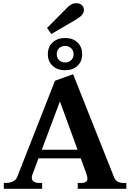

<svg xmlns="http://www.w3.org/2000/svg" viewBox="-20 -1188 820 1208"><path d="M303 -974 276 -1012 398 -1135Q427 -1168 459 -1168Q483 -1168 495.5 -1155Q508 -1142 508 -1125Q508 -1109 496 -1094.5Q484 -1080 460 -1066ZM497 -847Q497 -802 467.5 -774Q438 -746 390 -746Q341 -746 311 -774Q281 -802 281 -847Q281 -893 311 -921Q341 -949 390 -949Q438 -949 467.5 -921Q497 -893 497 -847ZM443 -847Q443 -870 427.5 -884.5Q412 -899 390 -899Q367 -899 352 -885Q337 -871 337 -847Q337 -824 352 -809.5Q367 -795 390 -795Q412 -795 427.5 -809.5Q443 -824 443 -847ZM775 -37V0H469V-37H489Q511 -37 520.5 -43.5Q530 -50 530 -64Q530 -78 523 -96L488 -192H222L183 -87Q180 -78 180 -70Q180 -54 193 -45.5Q206 -37 224 -37H245V0H4V-37H20Q41 -37 61 -46.5Q81 -56 88 -74L326 -680L440 -721L698 -72Q705 -54 720.5 -45.5Q736 -37 754 -37ZM468 -246 357 -550 243 -246Z"/></svg>

Font: Taviraj SemiBold
Style: Regular
Weight: 600
Designer: Katatrad Team
Foundry: CadsonDemak
Version: Version 1.001